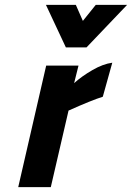

<svg xmlns="http://www.w3.org/2000/svg" viewBox="-20 -770 543 790"><path d="M170 -500H303L285 -428Q316 -456 360 -481.5Q404 -507 442 -512L403 -372Q358 -358 262 -315L189 0H55ZM169 -750H292L321 -684L374 -750H503L336 -575H251Z"/></svg>

Font: Cairo
Style: Bold Italic
Weight: 700
Italic angle: -13°
Designer: Mohamed Gaber, Accademia di Belle Arti di Urbino and others
Foundry: Kief Type Foundry, Accademia di Belle Arti di Urbino and others
Version: Version 3.011